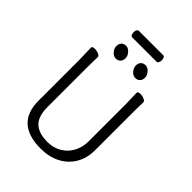

<svg xmlns="http://www.w3.org/2000/svg" viewBox="-284 -1129 1277 1277"><g transform="rotate(45 355.0 -490.0)"><path d="M531 -658 530 -697Q530 -703 537 -706Q544 -709 555 -709Q573 -709 590 -701.5Q607 -694 607 -682Q607 -666 606 -654L605 -594V-230Q605 -156 572 -100Q539 -44 479.5 -13Q420 18 342 18Q106 18 106 -198V-586Q106 -613 104 -655L103 -695Q103 -701 110 -704Q117 -707 128 -707Q146 -707 163 -699.5Q180 -692 180 -680Q180 -662 179 -649L178 -584V-210Q178 -122 219 -83.5Q260 -45 342 -45Q397 -45 440.5 -70.5Q484 -96 508.5 -141Q533 -186 533 -242V-595ZM398 -820Q398 -842 410 -855Q422 -868 444 -868Q464 -868 481.5 -848Q499 -828 499 -806Q499 -785 486.5 -772Q474 -759 454 -759Q432 -759 415 -779Q398 -799 398 -820ZM215 -820Q215 -842 227 -855Q239 -868 261 -868Q281 -868 298.5 -848Q316 -828 316 -806Q316 -785 303.5 -772Q291 -759 271 -759Q249 -759 232 -779Q215 -799 215 -820ZM231 -968Q231 -980 236 -989Q241 -998 250 -998H478Q487 -998 491.5 -989Q496 -980 496 -967Q496 -955 491 -945.5Q486 -936 477 -936H249Q240 -936 235.5 -945.5Q231 -955 231 -968Z"/></g></svg>

Font: Fusion Kai T
Style: Regular
Weight: 400
Designer: Fontworks Inc.
Version: Version 24.134;May 13, 2024